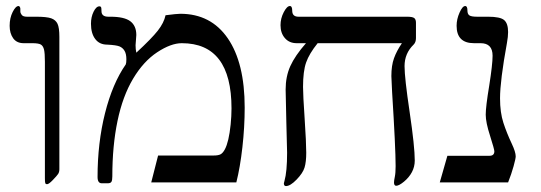

<svg xmlns="http://www.w3.org/2000/svg" viewBox="-20 -609 1806 641"><path d="M178.2 -43.9Q178.2 -34.7 174.1 -28.3Q169.9 -22 156.5 -8.1Q143.1 5.9 137.2 5.9Q132.3 5.9 131.1 2.2Q129.9 -1.5 129.9 -14.2V-402.8Q129.9 -431.2 127 -443.4Q124 -455.6 116.5 -460.2Q108.9 -464.8 87.9 -464.8H59.1Q35.6 -464.8 23.9 -481.4Q12.2 -498 12.2 -522.9Q12.2 -548.8 22.2 -568.8Q32.2 -588.9 42 -588.9Q44.4 -588.9 46.1 -585.9Q47.9 -583 47.9 -580.1V-570.8Q47.9 -565.4 52.5 -559.3Q57.1 -553.2 69.8 -553.2H100.1Q135.7 -553.2 150.9 -547.9Q166 -542.5 172.1 -529.5Q178.2 -516.6 178.2 -485.8Z M796.9 -250Q796.9 -185.1 789.3 -117.7Q781.7 -50.3 769 0H484.9L507.8 -89.8H692.9Q709 -89.8 716.6 -94Q724.1 -98.1 730.7 -110.4Q737.3 -122.6 742.2 -143.6Q747.1 -164.6 750 -193.1Q752.9 -221.7 752.9 -247.1Q752.9 -464.8 586.9 -464.8Q550.8 -464.8 504.9 -434.6Q459 -404.3 424.3 -346.2Q389.6 -288.1 372.3 -205.1Q355 -122.1 355 -20Q355 -7.3 352.1 -2.2Q349.1 2.9 339.8 2.9H319.8Q305.7 2.9 305.7 -18.1Q305.7 -131.8 330.6 -231Q355.5 -330.1 399.9 -394Q401.9 -398.9 401.9 -411.1Q401.9 -428.7 396 -439Q390.1 -449.2 379.4 -453.9Q368.7 -458.5 337.9 -460Q312 -460 297.9 -478.8Q283.7 -497.6 283.7 -529.8Q283.7 -552.2 292.5 -570.1Q301.3 -587.9 312 -587.9Q315.9 -587.9 317.4 -585.2Q318.8 -582.5 318.8 -571.8Q318.8 -553.2 341.8 -553.2H348.6Q395 -553.2 415 -538.1Q435.1 -522.9 435.1 -492.2L432.6 -458Q432.6 -444.3 435.1 -433.1Q486.3 -480.5 506.8 -506.6Q527.3 -532.7 532.7 -558.1Q570.3 -563 582 -563Q684.1 -563 740.5 -481Q796.9 -398.9 796.9 -250Z M1368.7 -481.9Q1368.7 -467.8 1360.8 -460Q1330.6 -430.7 1330.6 -388.2Q1330.6 -349.1 1347.7 -234.4Q1364.7 -119.1 1364.7 -73.2Q1364.7 -52.2 1355.2 -34.4Q1345.7 -16.6 1328.9 -2.7Q1312 11.2 1302.7 11.2Q1295.4 11.2 1295.4 0Q1295.4 -5.9 1298.1 -18.6Q1300.8 -31.2 1300.8 -54.2Q1300.8 -114.7 1289.1 -300.8L1286.6 -355Q1286.6 -390.1 1295.4 -414.6Q1304.2 -439 1321.8 -464.8H1040.5Q1012.2 -429.7 1002 -400.4Q991.7 -371.1 991.7 -318.8Q991.7 -292 997.1 -212.4Q1002.4 -132.3 1002.4 -99.1Q1002.4 -68.4 996.8 -49.8Q991.2 -31.2 970.2 -9.5Q949.2 12.2 934.6 12.2Q927.7 12.2 927.7 2.9L929.7 -4.9Q938.5 -35.6 938.5 -99.1L936 -199.2L933.6 -310.1Q933.6 -353.5 949.2 -388.2Q964.8 -422.9 1001.5 -464.8H970.7Q945.8 -464.8 931.2 -481.7Q916.5 -498.5 916.5 -524.9Q916.5 -547.4 927.2 -568.1Q938 -588.9 947.8 -588.9Q955.6 -588.9 955.6 -573.2Q955.6 -553.2 976.6 -553.2H1338.9Q1356.9 -553.2 1362.8 -548.8Q1368.7 -544.4 1368.7 -533.2Z M1701.7 -86.9Q1701.7 -79.6 1694.6 -54Q1687.5 -28.3 1676.3 0H1448.2L1473.6 -88.9H1614.3Q1630.4 -88.9 1630.4 -104Q1630.4 -110.4 1616.2 -155.3Q1601.6 -200.2 1601.6 -226.1Q1601.6 -252.4 1613.3 -323.2Q1624.5 -394 1624.5 -422.9Q1624.5 -464.8 1584.5 -464.8H1562.5Q1504.4 -464.8 1504.4 -522.9Q1504.4 -544.9 1514.2 -566.9Q1523.9 -588.9 1533.2 -588.9Q1540.5 -588.9 1540.5 -574.2Q1540.5 -562 1547.1 -557.6Q1553.7 -553.2 1572.3 -553.2H1609.4Q1649.9 -553.2 1663.1 -542Q1676.3 -530.8 1676.3 -502Q1676.3 -486.8 1672.4 -465.3Q1649.4 -339.4 1649.4 -280.8Q1649.4 -233.4 1660.6 -199Q1671.9 -164.6 1688.5 -129.4Q1701.7 -101.6 1701.7 -86.9Z"/></svg>

Font: Liberation Serif
Style: Regular
Weight: 400
Designer: Steve Matteson
Foundry: Ascender Corporation
Version: Version 2.1.5